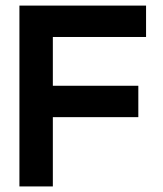

<svg xmlns="http://www.w3.org/2000/svg" viewBox="-20 -670 585 690"><path d="M504.9 -649.9V-537.1H169.9V-361.8H477.1V-249H169.9V0H49.8V-649.9Z"/></svg>

Font: Overused Grotesk SemiBold
Style: Regular
Weight: 600
Version: Version 0.002